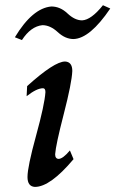

<svg xmlns="http://www.w3.org/2000/svg" viewBox="-20 -717 447 743"><path d="M115.2 6.3Q86.4 4.9 86.4 -32.2Q86.4 -71.3 119.6 -192.1Q152.8 -313 155.8 -360.4Q155.8 -375.5 146.5 -375.5Q122.1 -375.5 83 -344.7L85 -383.8Q190.4 -479 231.9 -479Q259.8 -477.5 259.8 -442.4Q257.8 -396 226.8 -275.9Q195.8 -155.8 193.4 -120.1Q193.4 -103 206.5 -102.1Q223.1 -102.1 250.5 -134.8L264.6 -101.1Q174.3 6.3 115.2 6.3ZM64.9 -562 37.6 -572.8Q105.5 -685.5 178.7 -691.9Q212.9 -691.9 241.2 -665Q269.5 -638.2 297.9 -638.2Q333 -640.1 378.4 -696.8L406.7 -684.1Q328.1 -567.9 264.6 -565.9Q232.4 -565.9 203.4 -592.8Q174.3 -619.6 144 -619.6Q99.1 -614.7 64.9 -562Z"/></svg>

Font: Kelvinch
Style: Italic
Weight: 400
Italic angle: -10°
Designer: Paul James Miller
Foundry: High-Logic / Made with FontCreator
Version: Version 3.40;July 22, 2017;FontCreator 11.0.0.2388 64-bit